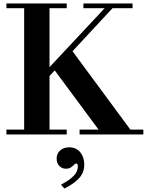

<svg xmlns="http://www.w3.org/2000/svg" viewBox="-20 -774 845 1105"><path d="M17 0V-28H119V-727H17V-754H364V-727H265V-28H364V0ZM438 0V-28H805V0ZM557 -15 283 -385 393 -485 740 -15ZM242 -312V-363L591 -736H636ZM460 -727V-754H743V-727ZM351 311 331 289Q383 261 405.5 236.5Q428 212 428 184Q428 174 425 170.5Q422 167 418 167Q413 167 406 174.5Q399 182 388 189.5Q377 197 359 197Q336 197 321 180.5Q306 164 306 139Q306 110 326 92Q346 74 378 74Q419 74 442 102.5Q465 131 465 173Q465 218 436 250.5Q407 283 351 311Z"/></svg>

Font: Libre Bodoni Medium
Style: Regular
Weight: 500
Designer: Pablo Impallari, Rodrigo Fuenzalida
Foundry: Impallari Type
Version: Version 2.005;gftools[0.9.23]